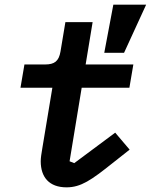

<svg xmlns="http://www.w3.org/2000/svg" viewBox="-20 -793 648 825"><path d="M608 -773H467L428 -566H513ZM266 12C328 12 373 -20 461 -90L537 -150L475 -223L299 -92L279 -100L331 -416H536L553 -516H348L378 -698H261L240 -572C233 -530 214 -516 174 -516H85L68 -416H205L162 -157C158 -133 155 -115 155 -100C155 -32 191 12 266 12Z"/></svg>

Font: IBM Plex Mono SmBld
Style: Italic
Weight: 600
Italic angle: -9.5°
Monospace: yes
Designer: Mike Abbink, Paul van der Laan, Pieter van Rosmalen
Foundry: Bold Monday
Version: Version 2.004